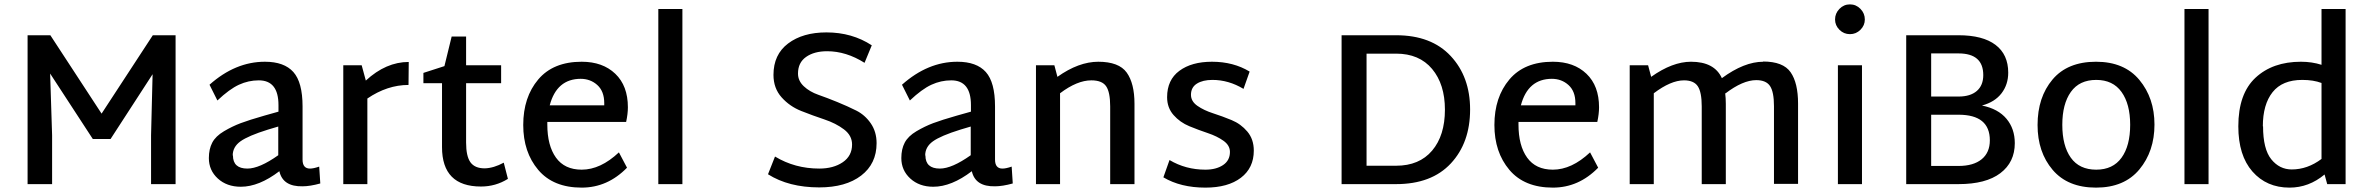

<svg xmlns="http://www.w3.org/2000/svg" viewBox="-20 -841 10825 877"><path d="M678 -680H782V0H670V-223L677 -502L485 -206H404L209 -505L218 -223V0H106V-680H210L444 -322Z M1438 -80 1443 -3Q1396 10 1362 10Q1272 12 1256 -59Q1163 12 1080 12Q1016 12 975 -25.5Q934 -63 934 -119Q934 -160 949.5 -189.5Q965 -219 1003 -241.5Q1041 -264 1079.5 -278.5Q1118 -293 1188 -313L1252 -331V-361Q1252 -474 1162 -474Q1115 -474 1071.5 -454Q1028 -434 973 -382L937 -454Q1055 -559 1190 -559Q1278 -559 1320 -512Q1362 -465 1362 -355V-112Q1362 -71 1396 -71Q1412 -71 1438 -80ZM1043 -131H1044Q1044 -71 1110 -71Q1165 -71 1251 -132V-263L1204 -249Q1114 -221 1078.5 -195.5Q1043 -170 1043 -131Z M1847 -558 1846 -453Q1749 -453 1658 -391V0H1548V-543H1632L1651 -473Q1743 -558 1847 -558Z M2281 -98 2300 -24Q2244 11 2177 11Q1999 11 1999 -169V-461H1914V-508L2010 -539L2043 -674H2109V-543H2269V-461H2109V-190Q2109 -127 2129 -99.5Q2149 -72 2194 -72Q2235 -73 2281 -98Z M2637 -66Q2723 -66 2807 -145L2844 -75Q2755 16 2637 16Q2507 16 2438.5 -65Q2370 -146 2370 -270Q2370 -397 2438.5 -478Q2507 -559 2637 -559Q2733 -559 2790.5 -504Q2848 -449 2848 -351Q2848 -321 2840 -284H2480V-272Q2480 -176 2519.5 -121Q2559 -66 2637 -66ZM2632 -481H2633Q2523 -481 2491 -360H2740V-370Q2740 -424 2708.5 -452.5Q2677 -481 2632 -481Z M2987 0V-800H3097V0Z M3722 15Q3583 15 3488 -45L3520 -126Q3611 -71 3722 -71Q3787 -71 3829.5 -100Q3872 -129 3872 -181Q3872 -222 3835 -250Q3798 -278 3745.5 -295.5Q3693 -313 3640 -334Q3587 -355 3550 -396.5Q3513 -438 3513 -499Q3513 -592 3580 -642.5Q3647 -693 3755 -693Q3872 -693 3962 -634L3929 -554Q3845 -607 3758 -607Q3699 -607 3662 -581Q3625 -555 3625 -505Q3625 -472 3651.5 -447Q3678 -422 3718 -408Q3758 -394 3804.5 -375Q3851 -356 3891 -336Q3931 -316 3957.5 -277.5Q3984 -239 3984 -187Q3984 -93 3913.5 -39Q3843 15 3722 15Z M4601 -80 4606 -3Q4559 10 4525 10Q4435 12 4419 -59Q4326 12 4243 12Q4179 12 4138 -25.5Q4097 -63 4097 -119Q4097 -160 4112.5 -189.5Q4128 -219 4166 -241.5Q4204 -264 4242.5 -278.5Q4281 -293 4351 -313L4415 -331V-361Q4415 -474 4325 -474Q4278 -474 4234.5 -454Q4191 -434 4136 -382L4100 -454Q4218 -559 4353 -559Q4441 -559 4483 -512Q4525 -465 4525 -355V-112Q4525 -71 4559 -71Q4575 -71 4601 -80ZM4206 -131H4207Q4207 -71 4273 -71Q4328 -71 4414 -132V-263L4367 -249Q4277 -221 4241.5 -195.5Q4206 -170 4206 -131Z M4997 -559H4996Q5091 -559 5126.5 -509.5Q5162 -460 5162 -367V0H5051V-355Q5051 -420 5032.5 -447Q5014 -474 4965 -474Q4900 -474 4822 -415V0H4712V-543H4796L4810 -490Q4907 -559 4997 -559Z M5486 16Q5373 16 5294 -31L5322 -110Q5396 -66 5486 -66Q5535 -66 5566.5 -87Q5598 -108 5598 -147Q5598 -177 5568.5 -198Q5539 -219 5497 -233Q5455 -247 5412.5 -264.5Q5370 -282 5340.5 -315.5Q5311 -349 5311 -397Q5311 -476 5367 -517.5Q5423 -559 5516 -559Q5614 -559 5688 -514L5660 -435Q5592 -476 5518 -476Q5474 -476 5447 -459Q5420 -442 5420 -408Q5420 -378 5449.5 -357.5Q5479 -337 5521 -323.5Q5563 -310 5605.5 -292.5Q5648 -275 5677.5 -240Q5707 -205 5707 -153Q5707 -74 5648 -29Q5589 16 5486 16Z M6357 -680Q6518 -680 6606.5 -585Q6695 -490 6695 -341Q6695 -189 6607 -94.5Q6519 0 6357 0H6108V-680ZM6357 -84Q6463 -84 6521.5 -153Q6580 -222 6580 -340Q6580 -456 6521.5 -526Q6463 -596 6357 -596H6222V-84Z M7073 -66Q7159 -66 7243 -145L7280 -75Q7191 16 7073 16Q6943 16 6874.5 -65Q6806 -146 6806 -270Q6806 -397 6874.5 -478Q6943 -559 7073 -559Q7169 -559 7226.5 -504Q7284 -449 7284 -351Q7284 -321 7276 -284H6916V-272Q6916 -176 6955.5 -121Q6995 -66 7073 -66ZM7068 -481H7069Q6959 -481 6927 -360H7176V-370Q7176 -424 7144.5 -452.5Q7113 -481 7068 -481Z M8034 -559 8033 -560Q8125 -560 8159 -511Q8193 -462 8193 -368V-1H8083V-356Q8083 -421 8065 -448Q8047 -475 8002 -475Q7941 -475 7861 -414L7860 -417Q7863 -393 7863 -367V0H7753V-355Q7753 -420 7735 -447Q7717 -474 7672 -474Q7612 -474 7534 -415V0H7424V-543H7508L7522 -490Q7619 -559 7704 -559Q7811 -559 7845 -484Q7947 -559 8034 -559Z M8362 -752Q8362 -780 8382 -800.5Q8402 -821 8430 -821Q8458 -821 8478 -800.5Q8498 -780 8498 -752Q8498 -725 8478 -705Q8458 -685 8430 -685Q8402 -685 8382 -705Q8362 -725 8362 -752ZM8375 0V-543H8485V0Z M9033 -359Q9107 -344 9145 -298.5Q9183 -253 9183 -187Q9183 -100 9117 -50Q9051 0 8926 0H8687V-680H8926Q9037 -680 9095 -636Q9153 -592 9153 -509Q9153 -455 9122.5 -415Q9092 -375 9033 -359ZM8926 -597H8801V-400H8926Q8980 -400 9009.5 -425.5Q9039 -451 9039 -498Q9039 -597 8926 -597ZM8926 -83Q8994 -83 9031.5 -113.5Q9069 -144 9069 -200Q9069 -317 8926 -317H8801V-83Z M9287 -270Q9287 -397 9355.5 -478Q9424 -559 9554 -559Q9683 -559 9752 -476Q9821 -393 9821 -272Q9821 -150 9752 -67Q9683 16 9554 16Q9425 16 9356 -65Q9287 -146 9287 -270ZM9555 -66Q9631 -66 9670.5 -120.5Q9710 -175 9710 -271Q9710 -366 9670.5 -421Q9631 -476 9555 -476Q9478 -476 9439 -421Q9400 -366 9400 -271Q9400 -175 9439 -120.5Q9478 -66 9555 -66Z M9958 0V-800H10068V0Z M10584 -800H10694V0H10610L10598 -44Q10526 16 10438 16Q10333 16 10268.5 -57.5Q10204 -131 10204 -264Q10204 -413 10282.5 -486Q10361 -559 10490 -559Q10540 -559 10584 -545ZM10316 -264H10317Q10317 -160 10354.5 -113.5Q10392 -67 10448 -67Q10520 -67 10584 -115V-462Q10547 -476 10496 -476Q10405 -476 10360.5 -420Q10316 -364 10316 -264Z"/></svg>

Font: Martel Sans DemiBold
Style: Regular
Weight: 600
Designer: Dan Reynolds and Mathieu Réguer
Foundry: Dan Reynolds and Mathieu Réguer
Version: Version 1.001;PS 001.001;hotconv 1.0.70;makeotf.lib2.5.58329